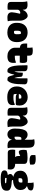

<svg xmlns="http://www.w3.org/2000/svg" viewBox="2184 -3016 1032 5440"><g transform="rotate(90 2700.0 -296.0)"><path d="M255 0Q236 4 214.5 5.5Q193 7 170 7Q94 7 64.5 -14.5Q35 -36 35 -92V-410Q35 -493 17 -550Q43 -555 69 -557.5Q95 -560 120 -560Q190 -560 222.5 -530.5Q255 -501 255 -444V-427H261Q284 -489 332 -526.5Q380 -564 432 -564Q456 -564 479.5 -545.5Q503 -527 522.5 -496.5Q542 -466 553.5 -429.5Q565 -393 565 -356V-140Q565 -98 569 -63Q573 -28 582 0Q555 5 530.5 7.5Q506 10 475 10Q328 10 328 -118Q328 -142 339 -206Q350 -270 369 -349Q359 -354 339 -354Q316 -354 292.5 -340.5Q269 -327 255 -293Z M899 -562Q982 -562 1043.5 -528Q1105 -494 1139 -428Q1173 -362 1173 -264V-250Q1173 -126 1101.5 -57Q1030 12 901 12Q819 12 757 -18Q695 -48 661 -106.5Q627 -165 627 -250V-264Q627 -405 698.5 -483.5Q770 -562 899 -562ZM905 -374Q876 -374 863 -348.5Q850 -323 850 -263V-250Q850 -204 857 -182Q865 -179 874.5 -177.5Q884 -176 899 -176Q925 -176 937.5 -193.5Q950 -211 950 -251V-264Q950 -300 948 -324Q946 -348 940 -369Q926 -374 905 -374Z M1213 -550H1332V-618Q1332 -638 1330.5 -660Q1329 -682 1323 -699Q1345 -703 1369.5 -706Q1394 -709 1419 -709Q1498 -709 1527.5 -685Q1557 -661 1557 -596V-550H1681Q1731 -550 1747.5 -523Q1764 -496 1764 -423Q1764 -403 1759.5 -379Q1755 -355 1750 -340H1557V-246Q1557 -220 1560 -200H1571Q1627 -200 1667.5 -207.5Q1708 -215 1748 -234H1754Q1759 -212 1760.5 -195Q1762 -178 1762 -161Q1762 -74 1723 -34Q1700 -11 1661.5 -0.5Q1623 10 1571 10Q1493 10 1440 -21.5Q1387 -53 1359.5 -100Q1332 -147 1332 -195V-343Q1287 -348 1262.5 -363Q1238 -378 1227.5 -401.5Q1217 -425 1215 -453.5Q1213 -482 1213 -515Z M2041 -426H2058Q2110 -426 2133 -412.5Q2156 -399 2156 -369Q2156 -326 2164.5 -280Q2173 -234 2187 -196H2193Q2197 -249 2198.5 -334.5Q2200 -420 2200 -555Q2213 -558 2225.5 -559Q2238 -560 2251 -560Q2310 -560 2339.5 -540Q2369 -520 2369 -485Q2369 -368 2362.5 -277Q2356 -186 2335.5 -117Q2315 -48 2272 3Q2254 10 2233 10Q2182 10 2162 -14Q2146 -34 2131 -79Q2116 -124 2101 -183H2095Q2084 -131 2068 -83.5Q2052 -36 2028 3Q2011 10 1982 10Q1942 10 1920 -12Q1882 -51 1862 -118.5Q1842 -186 1835 -293Q1828 -400 1828 -555Q1839 -558 1851 -559Q1863 -560 1874 -560Q1925 -560 1951.5 -548Q1978 -536 1987.5 -519Q1997 -502 1997 -486Q1997 -390 1999 -318Q2001 -246 2005 -196H2011Q2027 -252 2034 -307Q2041 -362 2041 -426Z M2740 -564Q2804 -564 2856 -535.5Q2908 -507 2939 -456.5Q2970 -406 2970 -339V-336Q2970 -287 2964 -263.5Q2958 -240 2948.5 -233.5Q2939 -227 2928 -227H2744Q2707 -227 2683 -235.5Q2659 -244 2645 -257L2642 -256V-244Q2642 -225 2644 -206.5Q2646 -188 2652 -170Q2688 -160 2730 -160Q2775 -160 2809.5 -163Q2844 -166 2876 -175Q2908 -184 2943 -201H2949Q2954 -182 2956 -166Q2958 -150 2958 -132Q2958 -63 2912 -26Q2886 -6 2844.5 4Q2803 14 2728 14Q2584 14 2507 -58.5Q2430 -131 2430 -251V-261Q2430 -349 2469.5 -417Q2509 -485 2579 -524.5Q2649 -564 2740 -564ZM2725 -386Q2655 -386 2644 -313H2771Q2774 -322 2774 -336Q2774 -365 2763 -382Q2747 -386 2725 -386Z M3255 0Q3236 4 3214.5 5.5Q3193 7 3170 7Q3094 7 3064.5 -14.5Q3035 -36 3035 -92V-410Q3035 -493 3017 -550Q3043 -555 3069 -557.5Q3095 -560 3120 -560Q3190 -560 3222.5 -530.5Q3255 -501 3255 -444V-427H3261Q3284 -489 3332 -526.5Q3380 -564 3432 -564Q3456 -564 3479.5 -545.5Q3503 -527 3522.5 -496.5Q3542 -466 3553.5 -429.5Q3565 -393 3565 -356V-140Q3565 -98 3569 -63Q3573 -28 3582 0Q3555 5 3530.5 7.5Q3506 10 3475 10Q3328 10 3328 -118Q3328 -142 3339 -206Q3350 -270 3369 -349Q3359 -354 3339 -354Q3316 -354 3292.5 -340.5Q3269 -327 3255 -293Z M3798 -562Q3842 -562 3876.5 -539Q3911 -516 3934 -481H3940V-646Q3940 -675 3937 -699Q3934 -723 3925 -750Q3943 -754 3966.5 -757Q3990 -760 4012 -760Q4089 -760 4127 -722.5Q4165 -685 4165 -584V-106Q4165 -77 4168 -52Q4171 -27 4178 0Q4159 4 4141.5 6Q4124 8 4106 8Q3957 8 3942 -112H3935Q3927 -61 3885.5 -25.5Q3844 10 3783 10Q3736 10 3699.5 -17.5Q3663 -45 3643 -90Q3623 -135 3623 -189V-197Q3623 -340 3644.5 -419Q3666 -498 3705 -530Q3744 -562 3798 -562ZM3854 -196Q3865 -192 3880 -192Q3894 -192 3910 -202Q3926 -212 3940 -239V-383Q3924 -387 3905 -387Q3891 -387 3879 -379.5Q3867 -372 3859.5 -346.5Q3852 -321 3852 -268V-261Q3852 -242 3852.5 -226Q3853 -210 3854 -196Z M4227 -210H4427L4430 -216Q4413 -231 4406.5 -250.5Q4400 -270 4400 -292V-349L4396 -352Q4356 -330 4332 -321.5Q4308 -313 4284 -313Q4251 -313 4238 -353Q4225 -393 4225 -454Q4225 -473 4228 -493Q4231 -513 4236 -535Q4280 -547 4330 -553.5Q4380 -560 4450 -560Q4520 -560 4557.5 -549.5Q4595 -539 4609 -519Q4623 -499 4623 -468V-210Q4705 -208 4744 -175.5Q4783 -143 4783 -74Q4783 -52 4780 -33Q4777 -14 4773 0H4316Q4257 0 4238 -32Q4219 -64 4219 -131Q4219 -151 4221 -170.5Q4223 -190 4227 -210ZM4373 -782Q4402 -787 4433.5 -789.5Q4465 -792 4491 -792Q4556 -792 4599.5 -775Q4643 -758 4643 -713V-635Q4615 -626 4583 -621.5Q4551 -617 4525 -617Q4461 -617 4417 -634Q4373 -651 4373 -696Z M5099 -570Q5132 -570 5162 -566V-631Q5162 -699 5148 -729Q5181 -735 5221 -735Q5286 -735 5331 -717Q5376 -699 5376 -661V-656Q5376 -635 5364 -609Q5352 -583 5321 -571L5258 -546V-539Q5309 -515 5336 -471.5Q5363 -428 5363 -367V-351Q5363 -289 5327 -244Q5291 -199 5228 -174.5Q5165 -150 5084 -150Q5081 -143 5081 -135Q5081 -125 5089 -119.5Q5097 -114 5124 -112L5205 -106Q5282 -100 5332.5 -70.5Q5383 -41 5383 19V33Q5383 98 5346.5 134.5Q5310 171 5235.5 185.5Q5161 200 5046 200H5034Q4968 200 4917 191Q4866 182 4837 160Q4808 138 4808 99V94Q4808 46 4842 26Q4876 6 4936 0V-9Q4909 -34 4909 -70Q4909 -104 4933.5 -124Q4958 -144 4986 -154V-159Q4906 -177 4862 -224.5Q4818 -272 4818 -348V-364Q4818 -428 4854 -474Q4890 -520 4953.5 -545Q5017 -570 5099 -570ZM5097 -416Q5058 -416 5043 -399.5Q5028 -383 5028 -346V-340Q5028 -321 5032 -308Q5044 -306 5057 -305Q5070 -304 5084 -304Q5123 -304 5138 -320.5Q5153 -337 5153 -374V-380Q5153 -399 5149 -412Q5137 -414 5124 -415Q5111 -416 5097 -416ZM5072 80H5085Q5107 80 5129 78.5Q5151 77 5167 74Q5172 67 5172 60V58Q5172 45 5149 43L5052 35Q5039 34 5026 32Q5019 43 5019 54V57Q5019 71 5031 75.5Q5043 80 5072 80Z"/></g></svg>

Font: Recursive Mn Csl St XBk
Style: Regular
Weight: 1000
Monospace: yes
Version: Version 1.079;hotconv 1.0.112;makeotfexe 2.5.65598; ttfautoh